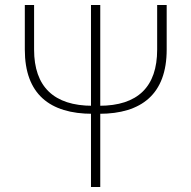

<svg xmlns="http://www.w3.org/2000/svg" viewBox="-20 -746 764 766"><path d="M349 -292H376C545 -292 645 -371 645 -548V-726H607V-548C607 -400 530 -324 376 -324H349C195 -324 116 -400 116 -548V-726H79V-548C79 -371 178 -292 349 -292ZM343 0H380V-726H343Z"/></svg>

Font: Source Han Sans JP VF
Style: Regular
Weight: 250
Designer: Ryoko NISHIZUKA 西塚涼子 (kana, bopomofo & ideographs); Paul D. Hunt (Latin, Greek & Cyrillic); Sandoll Communications 산돌커뮤니
Foundry: Adobe
Version: Version 2.004;hotconv 1.0.118;makeotfexe 2.5.65603